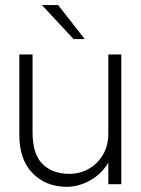

<svg xmlns="http://www.w3.org/2000/svg" viewBox="-20 -710 542 740"><path d="M141.5 -690.5H204L306.5 -559.5H263.5ZM105.5 -200Q105.5 -115.5 144 -77.8Q182.5 -40 247 -40Q289.5 -40 323.5 -60Q357.5 -80 377.5 -114.8Q397.5 -149.5 397.5 -194.5V-500H447.5V0H397.5V-83Q370.5 -38.5 326.5 -14.2Q282.5 10 237.5 10Q157.5 10 106 -42Q54.5 -94 54.5 -190.5V-500H105.5Z"/></svg>

Font: Overused Grotesk Light
Style: Regular
Weight: 300
Version: Version 0.004